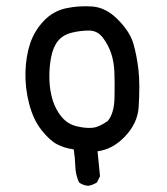

<svg xmlns="http://www.w3.org/2000/svg" viewBox="-20 -489 540 622"><path d="M265 113Q248 111 236 102Q225 78 224 50Q223 22 219 -5Q189 -9 165 -21.5Q141 -34 114.5 -67.5Q88 -101 74.5 -152.5Q61 -204 62.5 -256Q64 -308 78 -349Q92 -390 122 -421.5Q152 -453 193 -462Q234 -471 278.5 -468Q323 -465 362 -425.5Q401 -386 412 -348Q423 -310 428.5 -263Q434 -216 429 -140Q425 -89 385 -47Q345 -5 296 1L304 82L294 102Q280 111 265 113ZM329 -97Q350 -122 351 -173Q352 -224 350.5 -257Q349 -290 340 -316.5Q331 -343 313.5 -366.5Q296 -390 268 -390Q240 -390 212 -383Q184 -376 168 -356.5Q152 -337 145.5 -303Q139 -269 140 -232.5Q141 -196 150.5 -165Q160 -134 179.5 -110.5Q199 -87 228 -80Q257 -73 279 -75Q301 -77 329 -97Z"/></svg>

Font: Kosefont JP
Style: Regular
Weight: 400
Designer: Nozomi Seto 瀬戸のぞみ
Version: Version 3.00;June 19, 2020